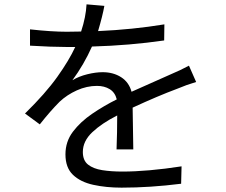

<svg xmlns="http://www.w3.org/2000/svg" viewBox="-20 -818 1040 883"><path d="M882 -441Q838 -428 793 -409Q707 -377 590 -323L593 -131H516Q519 -209 519 -287Q448 -251 404.5 -210Q361 -169 361 -119Q361 -80 385 -61Q409 -42 450 -35.5Q491 -29 542 -29Q659 -29 815 -53L813 27Q670 45 539 45Q468 45 409 32Q350 19 315.5 -14Q281 -47 281 -108Q281 -167 315.5 -212.5Q350 -258 403.5 -294.5Q457 -331 517 -361Q509 -393 484.5 -408Q460 -423 426 -423Q379 -423 333.5 -402.5Q288 -382 254 -350Q212 -308 163 -246L95 -296Q189 -388 243.5 -464.5Q298 -541 326 -602H282Q218 -602 118 -608V-683Q218 -672 287 -672L353 -673Q375 -740 378 -798L460 -791Q452 -746 431 -675Q590 -682 736 -706L735 -632Q577 -609 403 -604Q366 -521 313 -449Q343 -467 381.5 -476.5Q420 -486 452 -486Q501 -486 537 -463Q573 -440 585 -396Q689 -443 767 -477Q810 -495 849 -516Z"/></svg>

Font: Gothic Nguyen
Style: Regular
Weight: 400
Designer: MORI Takayuki
Version: Version 1.220;July 21, 2023;FontCreator 14.0.0.2814 64-bit